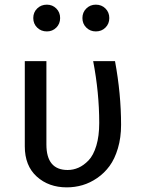

<svg xmlns="http://www.w3.org/2000/svg" viewBox="-20 -788 607 820"><path d="M180.2 -768.1Q204.1 -768.1 220.5 -751.7Q236.8 -735.4 236.8 -710.9Q236.8 -686.5 220.5 -670.2Q204.1 -653.8 180.2 -653.8Q155.3 -653.8 138.7 -670.2Q122.1 -686.5 122.1 -710.9Q122.1 -735.4 138.7 -751.7Q155.3 -768.1 180.2 -768.1ZM389.2 -768.1Q414.1 -768.1 430.4 -751.7Q446.8 -735.4 446.8 -710.9Q446.8 -686.5 430.4 -670.2Q414.1 -653.8 389.2 -653.8Q365.2 -653.8 348.6 -670.2Q332 -686.5 332 -710.9Q332 -735.4 348.6 -751.7Q365.2 -768.1 389.2 -768.1ZM471.2 -526.9Q497.1 -387.2 497.1 -254.9Q497.1 -200.2 483.6 -154.8Q470.2 -109.4 447.8 -78.9Q425.3 -48.3 395 -27.6Q364.7 -6.8 332.3 2.7Q299.8 12.2 265.1 12.2Q188 12.2 137 -33.9Q85.9 -80.1 85.9 -163.1V-526.9H178.2V-170.9Q178.2 -62 269 -62Q293 -62 315.2 -71.8Q337.4 -81.5 358.2 -103Q378.9 -124.5 391.4 -165.8Q403.8 -207 403.8 -263.2Q403.8 -392.1 377.9 -526.9Z"/></svg>

Font: FiraGO
Style: Regular
Weight: 400
Designer: bBox Type
Foundry: bBox Type GmbH
Version: Version 1.001;PS 001.001;hotconv 1.0.88;makeotf.lib2.5.64775